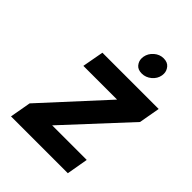

<svg xmlns="http://www.w3.org/2000/svg" viewBox="-216 -862 970 970"><g transform="rotate(45 269.5 -376.5)"><path d="M352 -620Q324 -620 310.5 -636.5Q297 -653 297 -673Q297 -679 298 -686Q303 -714 325.5 -733.5Q348 -753 376 -753Q404 -753 418 -736Q432 -719 432 -699Q432 -693 431 -686Q426 -658 403 -639Q380 -620 352 -620ZM217 -115H464L444 0H38L58 -113L357 -439H116L137 -554H539L519 -441Z"/></g></svg>

Font: Fz Poppins SemBd
Style: Italic
Weight: 600
Italic angle: -10°
Designer: Ninad Kale (Devanagari), Jonny Pinhorn (Latin)
Foundry: Indian Type Foundry
Version: Vit hóa bi Vntype.Com & FontZin.Com